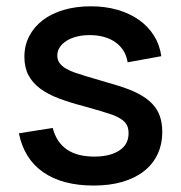

<svg xmlns="http://www.w3.org/2000/svg" viewBox="-20 -575 576 610"><path d="M277.5 14.5Q178.5 14.5 117.5 -27.8Q56.5 -70 40 -151.5L147.5 -168.5Q171 -77.5 279.5 -77.5Q329.5 -77.5 359 -96.8Q388.5 -116 388.5 -151.5Q388.5 -161.5 386.2 -169.8Q384 -178 378.2 -185Q372.5 -192 362.8 -198Q353 -204 338 -210Q324 -215 300.8 -222Q277.5 -229 246.5 -237.5Q202.5 -249 167.2 -262.2Q132 -275.5 107.8 -293.5Q83.5 -311.5 70.5 -336Q57.5 -360.5 57.5 -394.5Q57.5 -430.5 72.8 -460Q88 -489.5 115.8 -510.8Q143.5 -532 182.5 -543.5Q221.5 -555 268.5 -555Q314.5 -555 353.2 -543.8Q392 -532.5 421.2 -512Q450.5 -491.5 469 -462Q487.5 -432.5 492.5 -396.5L385.5 -377Q382.5 -397 372.8 -413Q363 -429 347.5 -440.2Q332 -451.5 311 -457.5Q290 -463.5 265 -463.5Q243 -463.5 224 -458.8Q205 -454 191.2 -445.2Q177.5 -436.5 169.8 -424.8Q162 -413 162 -398.5Q162 -384.5 169.5 -374.5Q177 -364.5 189.8 -357Q202.5 -349.5 218.8 -344Q235 -338.5 253 -333Q274 -327 299.8 -319.2Q325.5 -311.5 354.5 -303Q392.5 -291.5 419.2 -277.5Q446 -263.5 463 -246Q480 -228.5 487.8 -206.2Q495.5 -184 495.5 -156Q495.5 -116.5 480.5 -84.8Q465.5 -53 437.2 -31Q409 -9 368.8 2.8Q328.5 14.5 277.5 14.5Z"/></svg>

Font: Vela Sans SemBd
Style: Regular
Weight: 600
Designer: Principal design: Mikhail Sharanda - project Manrope.
Design modification: Ravid Balaliev
Foundry: Mikhail Sharanda
Version: Version 1.001